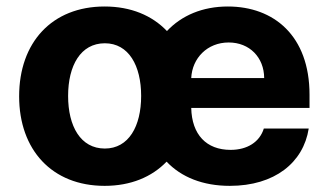

<svg xmlns="http://www.w3.org/2000/svg" viewBox="-20 -573 1017 603"><path d="M308.6 10.7C390.3 10.7 456.7 -17 503.2 -65.3C549.7 -16.3 617.5 10.7 701.7 10.7C842.7 10.7 932.9 -62.5 949.6 -169.4H808.6C795.5 -126.8 756.4 -102.3 704.2 -102.3C628.2 -102.3 582.4 -150.2 580.6 -234H952.1V-275.6C952.1 -460.9 839.8 -552.6 695.7 -552.6C616.1 -552.6 550.4 -524.5 504.3 -475.5C457.7 -524.5 391 -552.6 308.6 -552.6C143.1 -552.6 40.1 -439.6 40.1 -270.6C40.1 -102.6 143.1 10.7 308.6 10.7ZM193.9 -271.7C193.9 -366.8 233 -437.1 309.3 -437.1C384.2 -437.1 423.3 -366.8 423.3 -271.7C423.3 -176.5 384.2 -106.5 309.3 -106.5C233 -106.5 193.9 -176.5 193.9 -271.7ZM580.6 -327.8C583.5 -390.3 631 -439.6 698.2 -439.6C763.8 -439.6 809.3 -392.8 809.7 -327.8Z"/></svg>

Font: Margiela Sans
Style: Bold
Weight: 700
Designer: Stefan Endress, Andreas Faust
Version: Version 1.100;FEAKit 1.0